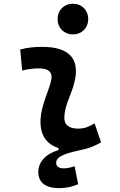

<svg xmlns="http://www.w3.org/2000/svg" viewBox="-20 -771 626 998"><path d="M289.1 207C321.8 207 357.9 199.2 386.2 186.5L367.7 92.8C348.6 100.1 329.1 104 311 104C285.2 104 272 94.2 272 75.2C272 37.1 336.4 22.5 416.5 4.9C449.7 -2 478 -15.6 505.4 -31.2L471.7 -129.4C438 -109.9 417.5 -102.5 385.3 -102.5C335.9 -102.5 311.5 -124 314.5 -166.5C318.8 -231 351.6 -278.8 367.2 -345.2C396.5 -465.3 339.8 -527.3 200.2 -527.3C161.6 -527.3 123 -524.4 85 -513.7L95.2 -404.3C125 -412.1 154.8 -415.5 184.6 -415.5C235.4 -415.5 256.3 -392.6 245.1 -349.1C230.5 -290.5 195.3 -224.1 190.9 -153.3C186 -74.2 217.8 -22.5 284.2 -1.5V9.3C219.7 27.3 179.2 69.8 179.2 122.1C179.2 178.7 216.8 207 289.1 207ZM358.9 -592.3C405.3 -592.3 438.5 -625.5 438.5 -671.9C438.5 -718.3 405.3 -751.5 358.9 -751.5C313 -751.5 279.3 -718.3 279.3 -671.9C279.3 -625.5 313 -592.3 358.9 -592.3Z"/></svg>

Font: Cascadia Code SemiBold
Style: Italic
Weight: 600
Italic angle: -10°
Monospace: yes
Designer: Aaron Bell
Foundry: Saja Typeworks
Version: Version 2404.023